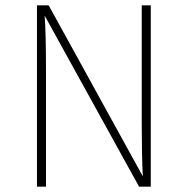

<svg xmlns="http://www.w3.org/2000/svg" viewBox="-20 -702 705 722"><path d="M547 0H503L148 -643Q153 -576 153 -430V0H119V-682H163L517 -39Q513 -117 513 -237V-682H547Z"/></svg>

Font: FiraSans
Style: Regular
Weight: 200
Designer: Carrois Corporate & Edenspiekermann AG
Foundry: Carrois Corporate GbR & Edenspiekermann AG
Version: Version 3.106;PS 003.106;hotconv 1.0.70;makeotf.lib2.5.58329